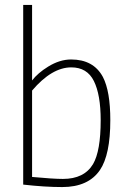

<svg xmlns="http://www.w3.org/2000/svg" viewBox="-20 -749 522 778"><path d="M232 9Q162 9 74 -1V-729H110V-423Q133 -453 175 -479Q222 -508 268 -508Q359 -508 397 -437Q427 -379 427 -262Q427 -122 385 -60Q338 9 232 9ZM235 -24Q321 -24 357 -84Q388 -137 388 -262Q388 -365 360.5 -420.5Q333 -476 269 -476Q190 -476 110 -382V-32Q195 -24 235 -24Z"/></svg>

Font: Storia Sans Thin
Style: Regular
Weight: 100
Designer: Accademia di Belle Arti di Urbino and others
Foundry: Accademia di Belle Arti di Urbino and others.
Version: Version 60.001;May 25, 2020;FontCreator 12.0.0.2522 64-bit